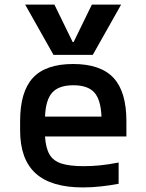

<svg xmlns="http://www.w3.org/2000/svg" viewBox="-20 -810 640 840"><path d="M343 10Q204 10 136 -51.5Q68 -113 68 -240V-280Q68 -409 124 -469.5Q180 -530 300 -530Q420 -530 476.5 -469.5Q533 -409 533 -280V-213H177Q180 -163 196.5 -134.5Q213 -106 249 -94.5Q285 -83 346 -83Q381 -83 417 -86.5Q453 -90 499 -99V-6Q463 1 422 5.5Q381 10 343 10ZM177 -300H424Q421 -374 392.5 -405.5Q364 -437 301 -437Q238 -437 209 -405.5Q180 -374 177 -300ZM90 -790 214 -570H386L510 -790H382L302 -626H298L218 -790Z"/></svg>

Font: M PLUS Code Latin 60 Medium
Style: Regular
Weight: 500
Width: 7
Monospace: yes
Designer: Coji Morishita
Foundry: UNDERFOREST DESIGN
Version: Version 1.005; ttfautohint (v1.8.3)